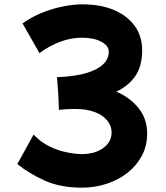

<svg xmlns="http://www.w3.org/2000/svg" viewBox="-20 -810 766 886"><path d="M359 56Q258 56 185.5 23Q113 -10 60 -53L135 -189Q168 -154 208 -134.5Q248 -115 288.5 -107Q329 -99 359 -99Q418 -99 456.5 -127Q495 -155 495 -199Q495 -230 474 -255Q453 -280 415.5 -293.5Q378 -307 331 -307H318Q301 -307 284.5 -306Q268 -305 252 -303L249 -374L243 -454Q358 -458 420 -489Q482 -520 482 -571Q482 -599 447.5 -617.5Q413 -636 358 -636Q260 -636 162 -565L84 -702Q126 -732 174.5 -751.5Q223 -771 271.5 -780.5Q320 -790 360 -790Q444 -790 505.5 -764Q567 -738 601.5 -690.5Q636 -643 636 -578Q636 -504 604 -458.5Q572 -413 517 -387Q580 -360 619.5 -311Q659 -262 659 -194Q659 -136 634 -90Q609 -44 567 -11.5Q525 21 471 38.5Q417 56 359 56Z"/></svg>

Font: KN Bobohei
Style: Bold
Weight: 700
Designer: Kingnam Type Foundry
Version: Version 1.710;March 18, 2023